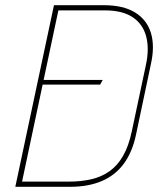

<svg xmlns="http://www.w3.org/2000/svg" viewBox="-20 -720 609 740"><path d="M134 -394H366L376 -412H138ZM379 -700H188L39 0H250Q321 0 373 -22.5Q425 -45 457.5 -89.5Q490 -134 504 -200L562 -475Q577 -543 561.5 -593.5Q546 -644 500.5 -672Q455 -700 379 -700ZM244 -20H65L205 -680H384Q452 -680 491.5 -653.5Q531 -627 543.5 -579Q556 -531 542 -468L488 -214Q476 -157 454.5 -119.5Q433 -82 402 -60Q371 -38 331.5 -29Q292 -20 244 -20Z"/></svg>

Font: Advent Pro Thin
Style: Italic
Weight: 250
Italic angle: -12°
Version: Version 3.000